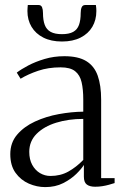

<svg xmlns="http://www.w3.org/2000/svg" viewBox="-20 -756 504 784"><path d="M164.5 8Q130.5 8 97.8 -6.2Q65 -20.5 43.5 -50.2Q22 -80 22 -126.5Q22 -173.5 50 -206.2Q78 -239 123 -259.8Q168 -280.5 220 -290Q272 -299.5 320 -300V-349.5Q320 -391 313.2 -420.2Q306.5 -449.5 286.8 -465.2Q267 -481 227.5 -481Q177 -481 135.8 -467Q94.5 -453 64 -434.5L48.5 -459.5Q66 -473 95.2 -488.5Q124.5 -504 162.2 -515.2Q200 -526.5 243 -526.5Q299.5 -526.5 332.2 -506.5Q365 -486.5 379 -447Q393 -407.5 393 -349V-28.5H448V-8.5Q437 -5 424.5 -1.5Q412 2 398 4.2Q384 6.5 368.5 6.5Q346.5 6.5 334.5 -2.5Q322.5 -11.5 322.5 -34.5V-82.5Q313.5 -67.5 291.8 -46Q270 -24.5 238 -8.2Q206 8 164.5 8ZM186 -37.5Q227 -37.5 259.2 -55.5Q291.5 -73.5 320 -103V-270.5Q259.5 -270.5 209.5 -255Q159.5 -239.5 129.5 -209.5Q99.5 -179.5 99.5 -136Q99.5 -105 111.5 -83Q123.5 -61 143.2 -49.2Q163 -37.5 186 -37.5ZM137.5 -735.5Q148 -735.5 151.8 -726.2Q155.5 -717 155.5 -703Q155.5 -673.5 162.8 -654.2Q170 -635 187 -625.8Q204 -616.5 233 -616.5Q262 -616.5 278.8 -625.8Q295.5 -635 302.5 -654.2Q309.5 -673.5 309.5 -703Q309.5 -717 313.5 -726.2Q317.5 -735.5 328 -735.5H371.5Q372.5 -729.5 373 -723.2Q373.5 -717 373.5 -711Q373.5 -674.5 357 -646.5Q340.5 -618.5 309 -602.5Q277.5 -586.5 233 -586.5Q188.5 -586.5 157 -602.5Q125.5 -618.5 108.8 -646.5Q92 -674.5 92 -711Q92 -717 92.5 -723.2Q93 -729.5 93.5 -735.5Z"/></svg>

Font: Merriweather 120pt Light
Style: Regular
Weight: 300
Version: Version 2.100